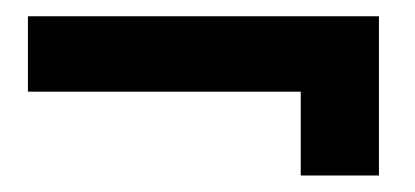

<svg xmlns="http://www.w3.org/2000/svg" viewBox="-20 -351 508 235"><path d="M443.8 -331.1V-136.2H348.1V-238.8H14.2V-331.1Z"/></svg>

Font: Grenze
Style: Bold
Weight: 700
Designer: Renata Polastri
Foundry: Omnibus-Type
Version: Version 1.002;PS 001.002;hotconv 1.0.88;makeotf.lib2.5.64775